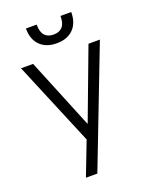

<svg xmlns="http://www.w3.org/2000/svg" viewBox="-164 -787 848 1075"><g transform="rotate(-20 260.0 -250.0)"><path d="M234 0 25 -500H97L268 -82H270L427 -500H495L225 200H157ZM262 -563Q199 -563 163 -599Q127 -635 127 -700H191Q191 -655 209.5 -635Q228 -615 262 -615Q296 -615 314.5 -635Q333 -655 333 -700H397Q397 -635 361 -599Q325 -563 262 -563Z"/></g></svg>

Font: PT Root UI
Style: Regular
Weight: 400
Designer: Vitaly Kuzmin
Foundry: ParaType Ltd.
Version: Version 2.001G